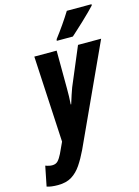

<svg xmlns="http://www.w3.org/2000/svg" viewBox="-214 -845 842 1163"><g transform="rotate(-15 206.5 -263.0)"><path d="M1 240Q-42 240 -69 231L-44 106Q-21 115 -2 115Q21 115 34 101Q47 87 60 61L92 -8L63 -549H203L204 -310Q204 -286 203.5 -261Q203 -236 201 -212H204Q212 -238 221 -266Q230 -294 236 -309L337 -549H482L196 73Q173 121 147.5 159Q122 197 87.5 218.5Q53 240 1 240ZM221 -616Q250 -654 276 -691.5Q302 -729 325 -766H480L479 -758Q468 -746 446.5 -724.5Q425 -703 400 -679.5Q375 -656 353 -636Q331 -616 320 -606H219Z"/></g></svg>

Font: Noto Sans ExtraCondensed ExtraBold
Style: Italic
Weight: 800
Width: 2
Italic angle: -12°
Designer: Monotype Design Team
Foundry: Monotype Imaging Inc.
Version: Version 2.013; ttfautohint (v1.8.4.7-5d5b)